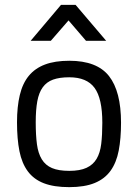

<svg xmlns="http://www.w3.org/2000/svg" viewBox="-20 -760 568 790"><path d="M265 -510Q379 -510 428.5 -447Q478 -384 478 -255Q478 -190 468.5 -140.5Q459 -91 435 -57.5Q411 -24 369.5 -7Q328 10 265 10Q202 10 160.5 -6Q119 -22 94.5 -55Q70 -88 60 -138Q50 -188 50 -257Q50 -321 61.5 -369Q73 -417 98.5 -448Q124 -479 165 -494.5Q206 -510 265 -510ZM265 -57Q309 -57 336 -69.5Q363 -82 377.5 -106.5Q392 -131 396.5 -168Q401 -205 401 -255Q401 -355 369 -398.5Q337 -442 265 -442Q225 -442 198.5 -432.5Q172 -423 156 -401Q140 -379 133.5 -343.5Q127 -308 127 -257Q127 -204 132 -166.5Q137 -129 152 -104.5Q167 -80 194 -68.5Q221 -57 265 -57ZM231 -740H291L417 -592H334L262 -676L189 -592H106Z"/></svg>

Font: TitilliumText22L 400 wt
Style: 400 wt
Weight: 400
Designer: Campivisivi
Foundry: Campivisivi
Version: 1.000